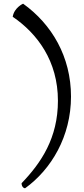

<svg xmlns="http://www.w3.org/2000/svg" viewBox="-20 -816 457 1047"><path d="M367.2 -289.6C367.2 -506.8 262.2 -684.1 106 -795.9C106 -795.9 57.6 -774.9 49.3 -724.6C183.1 -633.3 295.9 -483.9 295.9 -266.6C295.9 -64 205.1 71.3 97.7 183.1C97.7 207 115.2 211.9 117.2 210.4C259.8 107.4 367.2 -72.3 367.2 -289.6Z"/></svg>

Font: Trykker
Style: Regular
Weight: 400
Designer: Magnus Gaarde
Foundry: Magnus Gaarde
Version: Version 1.001